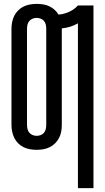

<svg xmlns="http://www.w3.org/2000/svg" viewBox="-20 -763 540 988"><path d="M381 205H461V-735H381Q362 -714 335.5 -702Q309 -690 281 -688Q273 -702 260.5 -713Q248 -724 233 -731Q218 -738 201.5 -740.5Q185 -743 169 -743Q152 -743 134.5 -740Q117 -737 101.5 -729.5Q86 -722 73.5 -709.5Q61 -697 53.5 -682Q46 -667 42.5 -649.5Q39 -632 39 -615V-120Q39 -103 42.5 -86Q46 -69 53.5 -53.5Q61 -38 73.5 -25.5Q86 -13 101.5 -5.5Q117 2 134.5 5Q152 8 169 8Q186 8 203 5Q220 2 235.5 -5.5Q251 -13 263.5 -25.5Q276 -38 284 -53.5Q292 -69 295 -86Q298 -103 298 -120V-615Q298 -616 298 -616Q298 -616 298 -617Q320 -619 341 -625.5Q362 -632 381 -643ZM169 -64Q158 -64 148 -68Q138 -72 131 -80Q124 -88 121.5 -99Q119 -110 119 -120V-615Q119 -626 121.5 -636.5Q124 -647 131 -655Q138 -663 148 -667Q158 -671 169 -671Q179 -671 189.5 -667Q200 -663 206.5 -655Q213 -647 215.5 -636.5Q218 -626 218 -615V-120Q218 -110 215.5 -99Q213 -88 206.5 -80Q200 -72 189.5 -68Q179 -64 169 -64Z"/></svg>

Font: Iosevka SS09
Style: Regular
Weight: 400
Monospace: yes
Designer: Belleve Invis
Foundry: Belleve Invis
Version: Version 5.2.1; ttfautohint (v1.8.3)